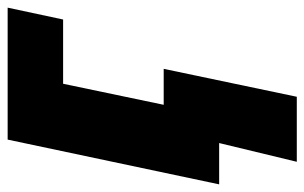

<svg xmlns="http://www.w3.org/2000/svg" viewBox="-168 -426 796 502"><g transform="rotate(-90 230.0 -175.0)"><path d="M58 203H228L301 -145H207L262 -408H430L461 -553H116L-1 0H107Z"/></g></svg>

Font: Noto Sans UI SemiCondensed Black
Style: Italic
Weight: 900
Width: 4
Italic angle: -372°
Designer: Monotype Design Team
Foundry: Monotype Imaging Inc.
Version: Version 1.901